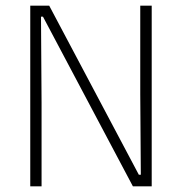

<svg xmlns="http://www.w3.org/2000/svg" viewBox="-20 -659 643 679"><path d="M87 -639H154L471 -41H478L476 -326.5V-639H516.5V0H450L132 -600H125L127 -296V0H87Z"/></svg>

Font: Anek Kannada Medium ExtraLight
Style: Regular
Weight: 250
Version: Version 1.003